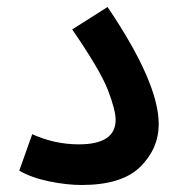

<svg xmlns="http://www.w3.org/2000/svg" viewBox="-20 -522 512 548"><path d="M35 -35Q69 -15 119.5 -4.5Q170 6 213 6Q328 6 380.5 -46Q433 -98 433 -168Q433 -286 287 -502L186 -438Q266 -322 288 -265Q310 -208 310 -180Q310 -110 205 -110Q136 -110 72 -139Z"/></svg>

Font: Noto Sans Arabic UI SemiCondensed Semi
Style: Regular
Weight: 600
Width: 4
Designer: Nadine Chahine - Monotype Design Team
Foundry: Monotype Imaging Inc.
Version: Version 1.900